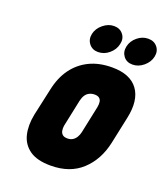

<svg xmlns="http://www.w3.org/2000/svg" viewBox="-131 -784 763 884"><g transform="rotate(20 250.5 -342.0)"><path d="M276 -694Q248 -694 223 -673.5Q198 -653 192 -625Q186 -597 202 -576.5Q218 -556 246 -556Q276 -556 300 -576.5Q324 -597 330 -625Q337 -653 321 -673.5Q305 -694 276 -694ZM444 -693Q415 -693 391 -673Q367 -653 361 -625Q355 -597 370.5 -576.5Q386 -556 415 -556Q444 -556 468.5 -576.5Q493 -597 499 -625Q505 -653 489 -673Q473 -693 444 -693ZM449 -185 477 -317Q497 -409 459.5 -460.5Q422 -512 333 -512Q270 -512 222.5 -489Q175 -466 143.5 -423Q112 -380 99 -317L70 -185Q59 -130 69.5 -86Q80 -42 116.5 -16Q153 10 220 10Q314 10 372 -43.5Q430 -97 449 -185ZM331 -317 303 -184Q300 -170 293 -158.5Q286 -147 275.5 -140.5Q265 -134 250 -134Q234 -134 226 -141Q218 -148 216 -159.5Q214 -171 216 -184L244 -317Q248 -334 255.5 -345Q263 -356 274.5 -361.5Q286 -367 300 -367Q314 -367 322 -361Q330 -355 332 -344Q334 -333 331 -317Z"/></g></svg>

Font: Advent Pro ExtraBold
Style: Italic
Weight: 800
Italic angle: -12°
Version: Version 3.000